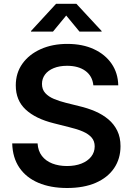

<svg xmlns="http://www.w3.org/2000/svg" viewBox="-20 -966 689 998"><path d="M328.6 11.2Q242.7 11.2 179.2 -15.9Q115.7 -43 80.6 -94.7Q45.4 -146.5 43.5 -220.7H175.3Q177.7 -181.6 197.8 -155.5Q217.8 -129.4 251.7 -116.2Q285.6 -103 328.1 -103Q370.6 -103 403.1 -115.7Q435.5 -128.4 453.9 -151.6Q472.2 -174.8 472.2 -205.1Q472.2 -232.4 456.5 -250.7Q440.9 -269 411.6 -282Q382.3 -294.9 340.8 -304.7L259.8 -325.2Q165 -348.6 113.5 -396.5Q62 -444.3 62 -522Q62 -586.9 96.7 -635.3Q131.3 -683.6 191.9 -710.7Q252.4 -737.8 330.1 -737.8Q409.2 -737.8 468 -710.4Q526.9 -683.1 560.1 -634.8Q593.3 -586.4 594.7 -522.5H465.3Q460.4 -570.8 424.1 -597.4Q387.7 -624 328.6 -624Q288.6 -624 259 -611.8Q229.5 -599.6 213.9 -578.4Q198.2 -557.1 198.2 -529.8Q198.2 -501 215.3 -482.2Q232.4 -463.4 260.7 -451.7Q289.1 -439.9 322.3 -431.6L390.6 -414.6Q435.1 -404.3 474.4 -387.5Q513.7 -370.6 543.2 -345.7Q572.8 -320.8 589.6 -286.4Q606.4 -252 606.4 -206.1Q606.4 -141.1 573.2 -92Q540 -43 478 -15.9Q416 11.2 328.6 11.2ZM255.4 -801.8H141.1V-804.7L271.5 -946.3H377L508.3 -804.7V-801.8H393.1L324.2 -885.3Z"/></svg>

Font: V-Inter
Style: SemiBold-600
Weight: 600
Designer: Rasmus Andersson
Foundry: rsms
Version: Version 4.000;git-4146feb